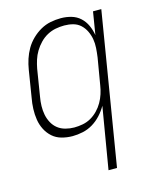

<svg xmlns="http://www.w3.org/2000/svg" viewBox="-112 -615 724 896"><g transform="rotate(-15 250.0 -166.5)"><path d="M300 205 350 -93Q337 -70 318.5 -50Q300 -30 277.5 -16.5Q255 -3 229.5 2.5Q204 8 180 8Q153 8 127.5 1Q102 -6 83.5 -22.5Q65 -39 53.5 -61.5Q42 -84 38 -109.5Q34 -135 35 -162Q36 -189 41 -215L62 -345Q66 -370 74 -394.5Q82 -419 95 -441.5Q108 -464 127.5 -483Q147 -502 170 -515Q193 -528 218 -533Q243 -538 268 -538Q294 -538 318.5 -531Q343 -524 361 -507.5Q379 -491 389.5 -468Q400 -445 404 -420L422 -530H462L341 205ZM198 -29Q218 -29 239 -33Q260 -37 278.5 -47.5Q297 -58 312.5 -74Q328 -90 338.5 -108.5Q349 -127 355.5 -147Q362 -167 365 -187L387 -317Q390 -339 391.5 -361Q393 -383 389.5 -403.5Q386 -424 377 -443Q368 -462 353 -476Q338 -490 317.5 -495.5Q297 -501 275 -501Q254 -501 233 -497Q212 -493 192.5 -482.5Q173 -472 157 -455.5Q141 -439 129.5 -420Q118 -401 111.5 -380.5Q105 -360 101 -339L80 -209Q76 -187 75.5 -165Q75 -143 79 -122.5Q83 -102 93 -83.5Q103 -65 119 -52.5Q135 -40 156 -34.5Q177 -29 198 -29Z"/></g></svg>

Font: Iosevka Curly XLtObl
Style: Regular
Weight: 200
Italic angle: -9°
Monospace: yes
Designer: Belleve Invis
Foundry: Belleve Invis
Version: Version 11.1.0; ttfautohint (v1.8.3)